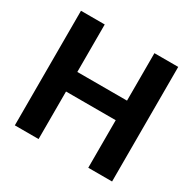

<svg xmlns="http://www.w3.org/2000/svg" viewBox="-156 -867 1031 1026"><g transform="rotate(30 359.5 -353.5)"><path d="M59.9 -707H206.4V-414.1H513V-707H659.9V0H513V-293.3H206.4V0H59.9Z"/></g></svg>

Font: Pretendard GOV Variable
Style: Regular
Weight: 400
Designer: Base glyphs from Inter by Rasmus Andersson; Hangul glyphs from Noto Sans CJK(Source Han Sans) by Jang Soo-young and Kang
Foundry: Kil Hyung-jin
Version: Version 1.307;Glyphs 3.2 (3192)